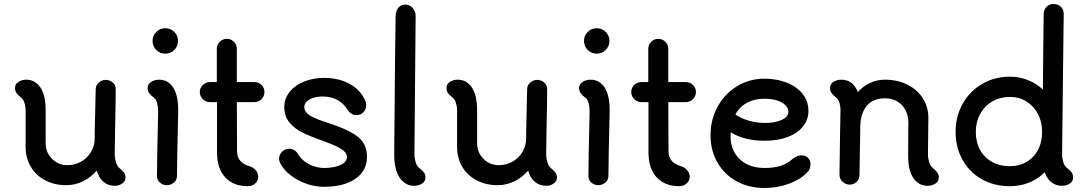

<svg xmlns="http://www.w3.org/2000/svg" viewBox="-20 -913 5420 959"><path d="M607 -25Q606 -7 590 4Q574 15 553 15Q521 15 497.5 -4Q474 -23 463 -61Q434 -27 394.5 -7.5Q355 12 311 12Q252 12 205.5 -12.5Q159 -37 133.5 -80.5Q108 -124 108 -179V-357Q109 -376 103 -396.5Q97 -417 86 -425Q71 -437 63 -447.5Q55 -458 55 -474Q55 -493 72 -504Q89 -515 111 -515Q156 -515 182.5 -475Q209 -435 208 -356V-199Q208 -151 240 -119.5Q272 -88 316 -88Q353 -88 384.5 -105.5Q416 -123 434.5 -154Q453 -185 453 -223V-249Q457 -446 458 -469Q459 -489 474.5 -501.5Q490 -514 508 -514Q527 -514 542.5 -501.5Q558 -489 558 -468Q558 -409 555 -275L553 -143Q553 -124 559 -103.5Q565 -83 576 -74Q591 -62 599 -51.5Q607 -41 607 -25Z M742 -709Q742 -735 760.5 -753.5Q779 -772 806 -772Q832 -772 850.5 -753.5Q869 -735 869 -709Q869 -682 850.5 -663.5Q832 -645 806 -645Q779 -645 760.5 -663.5Q742 -682 742 -709ZM764 -35Q764 -105 770 -357Q770 -378 765 -397.5Q760 -417 749 -425Q734 -436 726 -446.5Q718 -457 717 -473Q717 -492 734.5 -503.5Q752 -515 775 -515Q820 -515 845.5 -475Q871 -435 870 -358Q864 -102 864 -35Q864 -13 848 -0.5Q832 12 812 12Q794 12 779 -1Q764 -14 764 -35Z M1251 -403H1163L1164 -158Q1164 -100 1226 -83Q1244 -78 1257 -63Q1270 -48 1270 -30Q1270 -10 1254.5 3.5Q1239 17 1218 17Q1146 17 1105 -27Q1064 -71 1064 -152V-403H1028Q1008 -403 993 -418Q978 -433 978 -453Q978 -474 993 -488.5Q1008 -503 1028 -503H1063V-669Q1063 -689 1077.5 -704Q1092 -719 1113 -719Q1134 -719 1148.5 -704Q1163 -689 1163 -669V-503H1251Q1272 -503 1286.5 -488.5Q1301 -474 1301 -453Q1301 -433 1286.5 -418Q1272 -403 1251 -403Z M1381 -95Q1374 -109 1374 -120Q1374 -141 1389 -155.5Q1404 -170 1424 -170Q1451 -170 1467 -146Q1487 -111 1524 -92.5Q1561 -74 1598 -74Q1647 -74 1680 -88.5Q1713 -103 1713 -130Q1713 -151 1683.5 -169.5Q1654 -188 1583 -213Q1527 -233 1489.5 -251.5Q1452 -270 1426 -301Q1400 -332 1400 -378Q1400 -421 1426.5 -454Q1453 -487 1498.5 -505.5Q1544 -524 1598 -524Q1670 -524 1724.5 -495Q1779 -466 1804 -411Q1809 -402 1809 -388Q1809 -367 1795 -352.5Q1781 -338 1760 -338Q1746 -338 1734 -346Q1722 -354 1714 -367Q1697 -396 1665.5 -413.5Q1634 -431 1592 -431Q1551 -431 1525.5 -416Q1500 -401 1500 -378Q1500 -354 1527.5 -336.5Q1555 -319 1622 -298Q1719 -267 1766 -231Q1813 -195 1813 -130Q1813 -60 1755 -20Q1697 20 1598 20Q1533 20 1471 -12.5Q1409 -45 1381 -95Z M2050 -143Q2050 -123 2056 -103Q2062 -83 2073 -75Q2089 -63 2097 -52.5Q2105 -42 2105 -26Q2105 -7 2088 4Q2071 15 2049 15Q2004 15 1976.5 -25Q1949 -65 1949 -143Q1954 -762 1956 -834Q1958 -862 1971 -876Q1984 -890 2005 -890Q2027 -890 2041.5 -873Q2056 -856 2056 -834Z M2762 -25Q2761 -7 2745 4Q2729 15 2708 15Q2676 15 2652.5 -4Q2629 -23 2618 -61Q2589 -27 2549.5 -7.5Q2510 12 2466 12Q2407 12 2360.5 -12.5Q2314 -37 2288.5 -80.5Q2263 -124 2263 -179V-357Q2264 -376 2258 -396.5Q2252 -417 2241 -425Q2226 -437 2218 -447.5Q2210 -458 2210 -474Q2210 -493 2227 -504Q2244 -515 2266 -515Q2311 -515 2337.5 -475Q2364 -435 2363 -356V-199Q2363 -151 2395 -119.5Q2427 -88 2471 -88Q2508 -88 2539.5 -105.5Q2571 -123 2589.5 -154Q2608 -185 2608 -223V-249Q2612 -446 2613 -469Q2614 -489 2629.5 -501.5Q2645 -514 2663 -514Q2682 -514 2697.5 -501.5Q2713 -489 2713 -468Q2713 -409 2710 -275L2708 -143Q2708 -124 2714 -103.5Q2720 -83 2731 -74Q2746 -62 2754 -51.5Q2762 -41 2762 -25Z M2897 -709Q2897 -735 2915.5 -753.5Q2934 -772 2961 -772Q2987 -772 3005.5 -753.5Q3024 -735 3024 -709Q3024 -682 3005.5 -663.5Q2987 -645 2961 -645Q2934 -645 2915.5 -663.5Q2897 -682 2897 -709ZM2919 -35Q2919 -105 2925 -357Q2925 -378 2920 -397.5Q2915 -417 2904 -425Q2889 -436 2881 -446.5Q2873 -457 2872 -473Q2872 -492 2889.5 -503.5Q2907 -515 2930 -515Q2975 -515 3000.5 -475Q3026 -435 3025 -358Q3019 -102 3019 -35Q3019 -13 3003 -0.5Q2987 12 2967 12Q2949 12 2934 -1Q2919 -14 2919 -35Z M3406 -403H3318L3319 -158Q3319 -100 3381 -83Q3399 -78 3412 -63Q3425 -48 3425 -30Q3425 -10 3409.5 3.5Q3394 17 3373 17Q3301 17 3260 -27Q3219 -71 3219 -152V-403H3183Q3163 -403 3148 -418Q3133 -433 3133 -453Q3133 -474 3148 -488.5Q3163 -503 3183 -503H3218V-669Q3218 -689 3232.5 -704Q3247 -719 3268 -719Q3289 -719 3303.5 -704Q3318 -689 3318 -669V-503H3406Q3427 -503 3441.5 -488.5Q3456 -474 3456 -453Q3456 -433 3441.5 -418Q3427 -403 3406 -403Z M4028 -93Q4028 -70 4015 -55Q3981 -18 3922.5 4Q3864 26 3799 26Q3721 26 3659.5 -7.5Q3598 -41 3563.5 -101Q3529 -161 3529 -237Q3529 -317 3565 -381.5Q3601 -446 3662.5 -483Q3724 -520 3798 -520Q3861 -520 3911.5 -499.5Q3962 -479 3990 -442.5Q4018 -406 4018 -359Q4018 -315 3990.5 -281Q3963 -247 3913.5 -228.5Q3864 -210 3801 -210Q3697 -210 3630 -252Q3629 -246 3629 -233Q3629 -161 3675.5 -117.5Q3722 -74 3799 -74Q3848 -74 3881.5 -85.5Q3915 -97 3941 -121Q3962 -137 3983 -137Q4004 -137 4016 -124.5Q4028 -112 4028 -93ZM3653 -341Q3681 -322 3719 -310.5Q3757 -299 3801 -299Q3853 -299 3885.5 -314.5Q3918 -330 3918 -354Q3918 -382 3884.5 -401Q3851 -420 3798 -420Q3749 -420 3711.5 -400Q3674 -380 3653 -341Z M4669 -26Q4669 -7 4652 4Q4635 15 4613 15Q4569 15 4542.5 -23Q4516 -61 4516 -136L4517 -299Q4517 -354 4484.5 -388Q4452 -422 4400 -422Q4342 -422 4310.5 -385.5Q4279 -349 4277 -285L4273 -42Q4273 -18 4258.5 -4.5Q4244 9 4225 9Q4205 9 4189 -4.5Q4173 -18 4173 -42L4176 -248L4178 -357Q4179 -377 4173.5 -397Q4168 -417 4157 -425Q4142 -437 4134 -447.5Q4126 -458 4126 -474Q4126 -493 4143 -504Q4160 -515 4182 -515Q4240 -515 4265 -453Q4290 -482 4325 -498.5Q4360 -515 4400 -515Q4462 -515 4511.5 -490.5Q4561 -466 4589 -422.5Q4617 -379 4617 -324L4615 -143Q4615 -123 4621 -103Q4627 -83 4638 -75Q4653 -63 4661 -52.5Q4669 -42 4669 -26Z M5340 -26Q5340 -7 5323 4Q5306 15 5284 15Q5255 15 5232.5 -2Q5210 -19 5198 -53Q5165 -19 5120.5 -1Q5076 17 5024 17Q4946 17 4884.5 -17.5Q4823 -52 4788 -114Q4753 -176 4753 -255Q4753 -332 4788.5 -395Q4824 -458 4886 -494Q4948 -530 5024 -530Q5071 -530 5113 -513.5Q5155 -497 5189 -466Q5191 -618 5191 -680Q5193 -844 5193 -844Q5193 -864 5207 -878.5Q5221 -893 5241 -893Q5264 -893 5278.5 -879.5Q5293 -866 5293 -844L5289 -507L5285 -143Q5285 -123 5291 -103Q5297 -83 5308 -75Q5324 -63 5332 -52.5Q5340 -42 5340 -26ZM5185 -255Q5185 -305 5164 -344.5Q5143 -384 5106.5 -406.5Q5070 -429 5024 -429Q4976 -429 4937 -406.5Q4898 -384 4876 -344Q4854 -304 4854 -255Q4854 -177 4901 -130Q4948 -83 5024 -83Q5095 -83 5140 -130Q5185 -177 5185 -255Z"/></svg>

Font: Tsukimi Rounded SemiBold
Style: Regular
Weight: 600
Designer: Takashi Funayama
Foundry: Takashi Funayama
Version: Version 1.032; ttfautohint (v1.8.3)